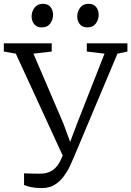

<svg xmlns="http://www.w3.org/2000/svg" viewBox="-29 -969 685 1002"><path d="M189.5 12.5Q157.5 12.5 134.5 7.8Q111.5 3 96.5 -3.5V-64.5Q97.5 -64 109 -63.8Q120.5 -63.5 135.5 -63.2Q150.5 -63 162.8 -62.8Q175 -62.5 178 -62.5Q214 -62.5 238.2 -76Q262.5 -89.5 279.8 -118.5Q297 -147.5 310.5 -194.5L311 -129.5L53.5 -689L-9 -700V-743H241V-700L145.5 -689L302 -324L349.5 -194.5L324.5 -195L373.5 -325L516.5 -689L424 -700V-743H636V-700L584 -689L358 -152Q349 -130.5 335.8 -102.2Q322.5 -74 303.2 -48Q284 -22 256.2 -4.8Q228.5 12.5 189.5 12.5ZM188 -826Q163.5 -826 149.8 -842.5Q136 -859 136 -883.5Q136 -908 151 -928.5Q166 -949 195 -949H196Q221 -949 234.5 -932.5Q248 -916 248 -891.5Q248 -867 233.2 -846.5Q218.5 -826 189 -826ZM426 -826Q401.5 -826 387.8 -842.5Q374 -859 374 -883.5Q374 -908 389 -928.5Q404 -949 433 -949H434Q459 -949 472.5 -932.5Q486 -916 486 -891.5Q486 -867 471.2 -846.5Q456.5 -826 427 -826Z"/></svg>

Font: Merriweather 7pt Light
Style: Regular
Weight: 300
Designer: Eben Sorkin
Foundry: Eben Sorkin
Version: Version 2.200;gftools[0.9.31]